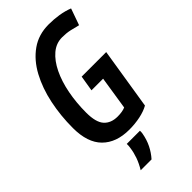

<svg xmlns="http://www.w3.org/2000/svg" viewBox="-283 -775 1051 1051"><g transform="rotate(-45 242.5 -249.5)"><path d="M241 10Q141 10 85 -46Q29 -102 29 -215Q29 -310 47.5 -398.5Q66 -487 104 -557.5Q142 -628 200 -669Q258 -710 336 -710Q376 -710 414 -704Q452 -698 485 -685L451 -589Q425 -596 398 -602Q371 -608 338 -608Q292 -608 255.5 -577Q219 -546 193 -492.5Q167 -439 153.5 -369.5Q140 -300 140 -223Q140 -148 168 -117Q196 -86 247 -86Q284 -86 307 -96L337 -289H247L262 -380H452L395 -23Q367 -7 326.5 1.5Q286 10 241 10ZM176 55H278Q279 64 277 76Q270 116 253.5 149.5Q237 183 212 211H128Q148 178 159 147Q170 116 174 86Q177 70 176 55Z"/></g></svg>

Font: Georama SemiCondensed SemiBold
Style: Italic
Weight: 600
Width: 4
Italic angle: -9°
Designer: Jean-Baptiste Levee
Foundry: Production Type
Version: Version 1.000